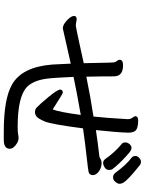

<svg xmlns="http://www.w3.org/2000/svg" viewBox="108 -914 783 1040"><g transform="rotate(90 500.0 -393.5)"><path d="M861.8 -560.1Q849.1 -560.1 840.8 -571.8Q805.2 -623 757.8 -662.1Q751 -668 751 -681.2Q751 -691.9 760 -702.9Q769 -713.9 780.8 -713.9Q792 -713.9 809.6 -699Q827.1 -684.1 846.2 -665.5Q865.2 -647 879.6 -630.4Q894 -613.8 897 -608.9Q899.9 -604 899.9 -590.8Q899.9 -577.1 886.5 -568.6Q873 -560.1 861.8 -560.1ZM736.8 -22H690.9Q515.1 -22 437 -66.9Q341.8 -121.1 329.1 -285.2L324.2 -384.8L133.8 -341.8Q119.1 -341.8 103.5 -352.8Q87.9 -363.8 76.9 -377.9Q65.9 -392.1 65.9 -402.8Q65.9 -417 85 -417Q102.1 -413.1 119.1 -412.1Q120.1 -412.1 124.5 -413.1Q128.9 -414.1 147.9 -417.5Q167 -420.9 209 -430.4Q251 -439.9 321.8 -455.1Q318.8 -564 318.8 -592Q318.8 -620.1 314.5 -627.4Q310.1 -634.8 306.6 -639.4Q303.2 -644 303.2 -649.9Q303.2 -668 334 -668Q393.1 -668 393.1 -618.2Q393.1 -543.9 395 -469.2Q506.8 -492.2 610.8 -507.8Q618.2 -574.2 625 -693.8Q625 -709 616.9 -719Q608.9 -729 608.9 -736.8Q611.8 -750 631.8 -750Q676.8 -750 689 -732.9Q698.2 -721.2 698.2 -694.8Q695.8 -628.9 684.1 -521Q748 -530.8 828.1 -540Q832 -541 841.1 -546.4Q850.1 -551.8 861.8 -551.8Q888.2 -551.8 908.2 -536.9Q928.2 -522 928.2 -503.9Q926.8 -484.9 910.9 -481.4Q895 -478 829.6 -470.9Q764.2 -463.9 674.8 -451.2Q652.8 -280.8 637.5 -244.4Q622.1 -208 610.6 -199.5Q599.1 -190.9 586.9 -190.9Q574.2 -190.9 564 -198.2Q543 -217.8 503.9 -265.4Q464.8 -313 464.8 -327.1Q464.8 -341.8 481.9 -341.8Q486.8 -341.8 571.8 -287.1Q585.9 -318.8 602.1 -439Q471.2 -416 396 -399.9Q397.9 -367.2 399.4 -334Q400.9 -300.8 403.8 -272Q411.1 -187 450.2 -147.9Q502.9 -97.2 666 -97.2Q695.8 -97.2 706.8 -99.6Q717.8 -102.1 729 -102.1Q738.8 -102.1 752.9 -95.2Q785.2 -76.2 785.2 -54.2Q785.2 -22 736.8 -22ZM916 -626Q870.1 -688 833 -714.8Q824.2 -723.1 824.2 -734.9Q824.2 -746.1 834.7 -755.6Q845.2 -765.1 856 -765.1Q866.2 -765.1 873 -759.8Q957 -692.9 969.2 -668.9Q975.1 -659.2 975.1 -649.2Q975.1 -639.2 964.6 -626.5Q954.1 -613.8 939.9 -613.8Q925.8 -613.8 916 -626Z"/></g></svg>

Font: LXGW WenKai Screen
Style: Regular
Weight: 400
Designer: LXGW / Fontworks Inc.
Foundry: LXGW / Fontworks Inc.
Version: Version 1.510;January 18,2025